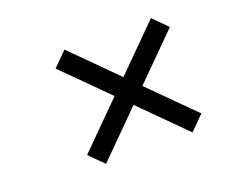

<svg xmlns="http://www.w3.org/2000/svg" viewBox="-77 -590 770 646"><g transform="rotate(-20 308.0 -266.5)"><path d="M203.6 -62 153.8 -111.8 308.6 -266.6 153.8 -421.4 203.6 -471.2 358.4 -316.4 513.2 -471.2 563 -421.4 408.2 -266.6 563 -111.8 513.2 -62 358.4 -216.8Z"/></g></svg>

Font: Damion
Style: Regular
Weight: 400
Designer: Vernon Adams
Foundry: Vernon Adams
Version: Version 1.100; ttfautohint (v1.8.4.7-5d5b)